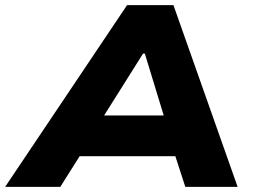

<svg xmlns="http://www.w3.org/2000/svg" viewBox="-61 -725 981 745"><path d="M-41 0 432 -705H612L861 0H658L594 -197L667 -119H199L298 -198L173 0ZM494 -517 314 -231 288 -277H629L588 -232L501 -517Z"/></svg>

Font: Nunito Sans 7pt SemiExpanded Black
Style: Italic
Weight: 900
Width: 6
Italic angle: -9°
Designer: Vernon Adams
Foundry: Vernon Adams
Version: Version 3.101;gftools[0.9.27]